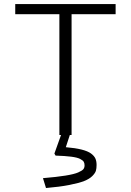

<svg xmlns="http://www.w3.org/2000/svg" viewBox="-20 -675 654 960"><path d="M56.2 -604V-654.8H558.1V-604H337.9V0H329.1L309.1 61Q356.4 64.9 387.7 72.8Q418.9 80.6 435.1 92.5Q451.2 104.5 457 117.7Q462.9 130.9 462.9 149.9Q462.9 167 459.5 178.7Q456.1 190.4 441.7 205.1Q427.2 219.7 401.1 230Q375 240.2 326.7 249.8Q278.3 259.3 210 265.1L194.8 215.8Q264.2 210 307.9 202.9Q351.6 195.8 371.3 187Q391.1 178.2 397 170.7Q402.8 163.1 402.8 151.9Q402.8 140.6 398.4 133.5Q394 126.5 380.1 119.4Q366.2 112.3 335.9 108.4Q305.7 104.5 257.8 103L252 92.8L285.2 0H276.9V-604Z"/></svg>

Font: IntelOne Mono Light
Style: Regular
Weight: 300
Designer: Fred Shallcrass
Foundry: Frere-Jones Type LLC
Version: Version 1.200;hotconv 1.1.0;makeotfexe 2.6.0;FJTRelease1.2